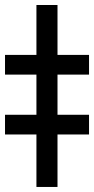

<svg xmlns="http://www.w3.org/2000/svg" viewBox="-59 -741 373 761"><path d="M168.9 -721.2V0H85.4V-721.2ZM-39.1 -445.3V-523.4H293.9V-445.3ZM-39.1 -208V-286.1H293.9V-208Z"/></svg>

Font: Inter Cardless
Style: Medium
Weight: 500
Designer: Rasmus Andersson
Foundry: rsms
Version: Version 4.001;git-9221beed3